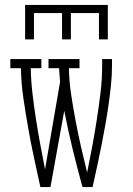

<svg xmlns="http://www.w3.org/2000/svg" viewBox="-20 -760 540 780"><path d="M82 -600V-740H418V-600H382V-707H268V-600H232V-707H118V-600ZM144 0Q131 -60 118 -120Q105 -180 94.5 -240Q84 -300 75 -361Q66 -422 65 -483H22V-520H148V-483H105Q106 -431 112 -379.5Q118 -328 126 -276.5Q134 -225 143.5 -174Q153 -123 163 -72L224 -427Q223 -441 222 -455Q221 -469 220 -483H177V-520H303V-483H260Q261 -429 269 -376Q277 -323 287 -270Q297 -217 309 -164Q321 -111 334 -59Q345 -113 355 -167Q365 -221 373.5 -275.5Q382 -330 388.5 -384.5Q395 -439 395 -494V-520H435V-494Q435 -452 430.5 -410.5Q426 -369 420 -327.5Q414 -286 406.5 -245Q399 -204 391 -163Q383 -122 374 -81.5Q365 -41 356 0H315Q294 -77 275 -154.5Q256 -232 241 -310L185 0Z"/></svg>

Font: Iosevka Curly Slab Extralight
Style: Regular
Weight: 200
Monospace: yes
Designer: Belleve Invis
Foundry: Belleve Invis
Version: Version 22.1.2; ttfautohint (v1.8.4)